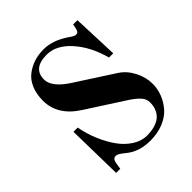

<svg xmlns="http://www.w3.org/2000/svg" viewBox="-202 -868 1024 1024"><g transform="rotate(-45 310.0 -356.0)"><path d="M90 -306H122Q132 -250 154 -198Q176 -146 205 -105Q234 -64 273 -39Q312 -14 353 -14Q388 -14 413.5 -22Q439 -30 453.5 -42Q468 -54 476.5 -70Q485 -86 487.5 -100Q490 -114 490 -128Q490 -154 471 -175Q452 -196 418 -218L204 -356Q92 -428 92 -538Q92 -588 108 -626Q124 -664 152.5 -686Q181 -708 215 -719Q249 -730 288 -730Q358 -730 430 -680Q454 -662 466 -662Q484 -662 488 -685L494 -712H526L536 -452H504Q476 -558 414 -628Q352 -698 280 -698Q176 -698 176 -614Q176 -557 265 -499L480 -360Q521 -333 545.5 -285.5Q570 -238 570 -188Q570 -150 556 -114Q542 -78 516 -48Q490 -18 446 0Q402 18 347 18Q264 18 210 -26Q188 -44 177.5 -50Q167 -56 158 -56Q136 -56 132 -22L127 10H96Z"/></g></svg>

Font: Old Standard TT
Style: Bold
Weight: 700
Designer: Alexey Kryukov <alexios@thessalonica.org.ru>
Version: Version 2.2